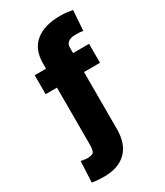

<svg xmlns="http://www.w3.org/2000/svg" viewBox="-234 -852 984 1147"><g transform="rotate(-30 258.0 -278.0)"><path d="M448.7 -528.3V-397.5H338.4V-2.9Q337.9 98.6 283.7 151.4Q229.5 204.1 133.3 204.1Q112.3 204.1 92.3 202.9Q72.3 201.7 48.3 197.3L55.2 52.7Q64.5 54.7 77.1 56.6Q89.8 58.6 101.1 58.6Q137.7 58.6 144.8 41.7Q151.9 24.9 151.9 -2.9V-397.5H73.7V-528.3H151.9V-566.4Q152.3 -661.6 212.6 -710.7Q272.9 -759.8 382.3 -759.8Q407.2 -759.8 426.8 -757.3Q446.3 -754.9 467.3 -751L457.5 -612.3Q446.3 -614.7 434.6 -615.5Q422.9 -616.2 401.9 -616.2Q373.5 -616.2 356 -603.8Q338.4 -591.3 338.4 -566.4V-528.3Z"/></g></svg>

Font: Inter 24pt Black
Style: Regular
Weight: 900
Designer: Rasmus Andersson
Foundry: rsms
Version: Version 4.001;git-66647c0bb